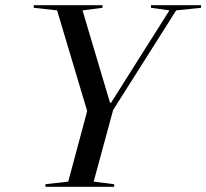

<svg xmlns="http://www.w3.org/2000/svg" viewBox="-20 -720 795 740"><path d="M155 0H420V-10L341 -20L416 -296L659 -680L755 -690V-700H562V-690L633 -680L408 -324H404L298 -680L375 -690V-700H110V-690L200 -680L316 -292L243 -20L155 -10Z"/></svg>

Font: Mazius Display Extra italic
Style: Regular
Weight: 400
Italic angle: -17°
Designer: Alberto Casagrande & Collletttivo
Foundry: Collletttivo
Version: Version 2.000;Glyphs 3.2 (3217)